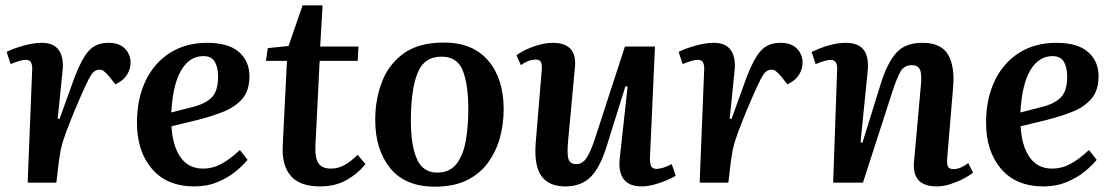

<svg xmlns="http://www.w3.org/2000/svg" viewBox="-20 -687 4190 722"><path d="M101 -424Q102 -442 97 -452Q92 -462 76 -462Q59 -462 20 -446L5 -492Q31 -505 69 -515.5Q107 -526 137 -526Q182 -526 201.5 -498Q221 -470 215 -418L197 -241L204 -240L260 -395Q286 -464 313 -495Q340 -526 388 -526Q429 -526 450 -504Q471 -482 471 -452Q471 -427 457 -405Q443 -383 414 -370L390 -400Q378 -414 370.5 -419.5Q363 -425 353 -425Q343 -425 334 -418Q325 -411 313 -388Q301 -365 281 -319Q256 -261 241.5 -224Q227 -187 219 -162.5Q211 -138 207.5 -119Q204 -100 201 -78L192 0H84Z M759 -526Q839 -526 878.5 -491.5Q918 -457 918 -400Q918 -347 891.5 -316Q865 -285 821.5 -267.5Q778 -250 727 -237L625 -212Q629 -138 659 -95.5Q689 -53 743 -53Q780 -53 813 -71Q846 -89 882 -123L911 -86Q895 -66 866.5 -42.5Q838 -19 798.5 -2.5Q759 14 711 14Q608 14 551.5 -52Q495 -118 495 -225Q495 -315 527.5 -383Q560 -451 619.5 -488.5Q679 -526 759 -526ZM800 -399Q800 -434 787.5 -455Q775 -476 745 -476Q693 -476 661.5 -423Q630 -370 624 -264L706 -285Q753 -297 776.5 -321Q800 -345 800 -399Z M987 -506 1065 -514 1118 -667H1193L1184 -512H1328L1325 -458H1182L1166 -137Q1164 -95 1177 -74Q1190 -53 1224 -53Q1252 -53 1276.5 -67Q1301 -81 1325 -105L1354 -70Q1327 -35 1284 -10.5Q1241 14 1184 14Q1108 14 1074 -25Q1040 -64 1043 -136L1059 -458H980Z M1615 15Q1504 15 1447.5 -54.5Q1391 -124 1391 -236Q1391 -313 1416.5 -379.5Q1442 -446 1498.5 -486.5Q1555 -527 1649 -527Q1758 -527 1816 -459Q1874 -391 1874 -277Q1874 -220 1859.5 -168Q1845 -116 1814.5 -74.5Q1784 -33 1735 -9Q1686 15 1615 15ZM1624 -38Q1671 -38 1696.5 -70.5Q1722 -103 1731.5 -157.5Q1741 -212 1741 -278Q1741 -368 1720.5 -421Q1700 -474 1640 -474Q1574 -474 1549.5 -410.5Q1525 -347 1525 -233Q1525 -141 1547.5 -89.5Q1570 -38 1624 -38Z M1922 -479Q1945 -497 1985 -511.5Q2025 -526 2058 -526Q2151 -526 2142 -434L2116 -154Q2112 -109 2117.5 -89.5Q2123 -70 2147 -70Q2170 -70 2185.5 -92.5Q2201 -115 2220 -174L2330 -512H2443L2424 -92Q2424 -71 2429 -61.5Q2434 -52 2449 -52Q2461 -52 2476 -57Q2491 -62 2506 -70L2521 -26Q2498 -12 2460 1Q2422 14 2393 14Q2345 14 2324.5 -14.5Q2304 -43 2311 -96L2340 -361L2332 -363L2262 -139Q2238 -60 2202.5 -23Q2167 14 2105 14Q2043 14 2015 -26.5Q1987 -67 1995 -156L2017 -421Q2019 -445 2014 -454Q2009 -463 1994 -463Q1981 -463 1966.5 -457.5Q1952 -452 1939 -442Z M2628 -424Q2629 -442 2624 -452Q2619 -462 2603 -462Q2586 -462 2547 -446L2532 -492Q2558 -505 2596 -515.5Q2634 -526 2664 -526Q2709 -526 2728.5 -498Q2748 -470 2742 -418L2724 -241L2731 -240L2787 -395Q2813 -464 2840 -495Q2867 -526 2915 -526Q2956 -526 2977 -504Q2998 -482 2998 -452Q2998 -427 2984 -405Q2970 -383 2941 -370L2917 -400Q2905 -414 2897.5 -419.5Q2890 -425 2880 -425Q2870 -425 2861 -418Q2852 -411 2840 -388Q2828 -365 2808 -319Q2783 -261 2768.5 -224Q2754 -187 2746 -162.5Q2738 -138 2734.5 -119Q2731 -100 2728 -78L2719 0H2611Z M3639 -38Q3626 -27 3603 -15Q3580 -3 3553.5 5.5Q3527 14 3503 14Q3409 14 3417 -78L3443 -367Q3447 -410 3439 -426Q3431 -442 3409 -442Q3381 -442 3367 -419Q3353 -396 3334 -337L3225 0H3113L3128 -425Q3130 -462 3103 -462Q3087 -462 3047 -446L3032 -492Q3043 -497 3064 -505.5Q3085 -514 3111 -520Q3137 -526 3161 -526Q3253 -526 3243 -421L3216 -152L3223 -150L3293 -375Q3317 -451 3350.5 -488.5Q3384 -526 3449 -526Q3518 -526 3544.5 -482.5Q3571 -439 3564 -358L3542 -94Q3540 -71 3544.5 -61Q3549 -51 3566 -51Q3579 -51 3594 -57.5Q3609 -64 3621 -74Z M3952 -526Q4032 -526 4071.5 -491.5Q4111 -457 4111 -400Q4111 -347 4084.5 -316Q4058 -285 4014.5 -267.5Q3971 -250 3920 -237L3818 -212Q3822 -138 3852 -95.5Q3882 -53 3936 -53Q3973 -53 4006 -71Q4039 -89 4075 -123L4104 -86Q4088 -66 4059.5 -42.5Q4031 -19 3991.5 -2.5Q3952 14 3904 14Q3801 14 3744.5 -52Q3688 -118 3688 -225Q3688 -315 3720.5 -383Q3753 -451 3812.5 -488.5Q3872 -526 3952 -526ZM3993 -399Q3993 -434 3980.5 -455Q3968 -476 3938 -476Q3886 -476 3854.5 -423Q3823 -370 3817 -264L3899 -285Q3946 -297 3969.5 -321Q3993 -345 3993 -399Z"/></svg>

Font: Literata 36pt SemiBold
Style: Italic
Weight: 600
Italic angle: -2°
Designer: Latin by Veronika Burian and Jose Scaglione. Greek by Irene Vlachou. Cyrillic by Vera Evstafieva
Foundry: TypeTogether
Version: Version 3.002